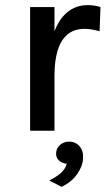

<svg xmlns="http://www.w3.org/2000/svg" viewBox="-20 -510 414 749"><path d="M97.5 0V-482.5H192.5V0ZM166.5 -215Q166.5 -308 185.8 -369Q205 -430 239.8 -460Q274.5 -490 321.5 -490Q335.5 -490 347.8 -488.2Q360 -486.5 372 -482.5L368.5 -388Q355 -392 339 -394.8Q323 -397.5 310.5 -397.5Q269.5 -397.5 243.2 -375.5Q217 -353.5 204.8 -312.8Q192.5 -272 192.5 -215ZM220.5 219 172 194Q198 181.5 216 166.2Q234 151 240.5 129Q222 127 209.8 115.8Q197.5 104.5 199 86Q200 68 214.5 55.2Q229 42.5 249.5 42.5Q275 42.5 290.5 60.8Q306 79 304 107.5Q303 137.5 281.5 168.5Q260 199.5 220.5 219Z"/></svg>

Font: Karla Medium
Style: Regular
Weight: 500
Designer: Jonathan Pinhorn
Version: Version 2.001